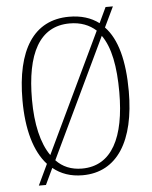

<svg xmlns="http://www.w3.org/2000/svg" viewBox="-55 -801 700 887"><g transform="rotate(-5 295.0 -357.5)"><path d="M135 -57 89 40H122L158 -36C195 -6 240 10 295 10C457 10 541 -130 541 -358C541 -499 514 -602 457 -661L502 -755H468L434 -683C397 -711 351 -725 296 -725C131 -725 48 -592 48 -359C48 -225 77 -120 135 -57ZM418 -650 154 -96C113 -154 92 -245 92 -358C92 -570 155 -694 296 -694C347 -694 387 -678 418 -650ZM295 -21C245 -21 205 -38 175 -70L439 -624C480 -567 497 -476 497 -358C497 -149 434 -21 295 -21Z"/></g></svg>

Font: Noto Serif Devanagari Condensed ExtraLight
Style: Regular
Weight: 200
Width: 3
Designer: Universal Thirst, Indian Type Foundry and the Monotype Design Team
Foundry: Monotype Imaging Inc.
Version: Version 2.004